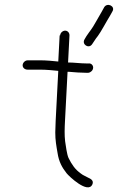

<svg xmlns="http://www.w3.org/2000/svg" viewBox="-20 -742 505 802"><path d="M365.2 -558 373.9 -571C379 -579 384 -586 389 -592C400.4 -606.5 428.1 -658.3 439.4 -676L449.4 -694C463.2 -716.2 428.3 -732.8 415.3 -712L405.4 -694C398.7 -682 390.3 -667.3 380.1 -650C362.8 -618.7 357 -615.1 341 -591L333.3 -578C319.8 -556.3 351.6 -536.1 365.2 -558ZM229.1 -594 223.4 -485C203.4 -487.4 170.6 -490 151.7 -490H95.7C85.1 -490 75.2 -480.6 74.6 -470C74.1 -459.4 83.1 -451 95.7 -451H151.7C171.3 -451 203.8 -448.2 223.4 -446L212.5 -237C211.6 -219.7 211.1 -203.7 210.9 -189C210.7 -156.6 215.5 -131.5 220.4 -103C225.9 -66.1 239.5 -42 258 -18.5C268.4 -5.3 346.4 68.7 365.5 29C373.8 11.7 357.5 4.3 348 0C340.3 -4 340.3 -4 332.5 -8C327.9 -10 323.1 -13 317.9 -17C294.1 -33.5 279.6 -55.2 266.3 -82C259.2 -97.9 255.1 -132.3 252 -152C249 -177.9 249.8 -205.7 251.5 -237L262.2 -442H269.2C292.2 -439.9 317.7 -438 339 -438H349C359.1 -439.3 368.5 -447.9 369.1 -459C369.6 -469.4 360.9 -478.3 350 -477H340C316.6 -477 289 -481 264.3 -481L270.2 -594C270.7 -604.6 262.8 -614 252.2 -614C241.7 -614 231.7 -604.6 231.2 -594Z"/></svg>

Font: Just Breathe
Style: Obl1
Weight: 400
Foundry: Cannot Into Space Fonts
Version: Version 0.72